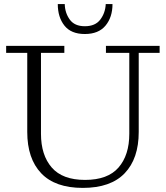

<svg xmlns="http://www.w3.org/2000/svg" viewBox="-20 -906 809 937"><path d="M384 11Q249 11 181 -60.5Q113 -132 113 -262V-648H10V-682H294V-648H180V-253Q180 -149 232.5 -88.5Q285 -28 395 -28Q506 -28 558.5 -88.5Q611 -149 611 -253V-648H497V-682H759V-648H657V-262Q657 -132 588.5 -60.5Q520 11 384 11ZM394 -740Q327 -740 294.5 -781Q262 -822 262 -886H296Q297 -843 320.5 -810.5Q344 -778 394 -778Q445 -778 469.5 -810.5Q494 -843 496 -886H529Q529 -822 495 -781Q461 -740 394 -740Z"/></svg>

Font: Montagu Slab 144pt Light
Style: Regular
Weight: 300
Designer: Florian Karsten
Foundry: Florian Karsten
Version: Version 1.000